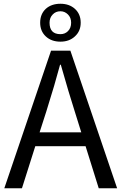

<svg xmlns="http://www.w3.org/2000/svg" viewBox="-20 -1003 647 1023"><path d="M261 -926Q244 -909 244 -882Q244 -821 302 -821Q326 -821 342 -837Q359 -854 359 -882Q359 -909 342 -926Q325 -943 302 -943Q277 -943 261 -926ZM224 -809Q194 -837 194 -882Q194 -928 224 -956Q254 -983 302 -983Q349 -983 379 -956Q410 -928 410 -882Q410 -837 379 -809Q349 -781 302 -781Q254 -781 224 -809ZM413 -298 378 -410Q348 -503 304 -658H300Q273 -556 227 -410L191 -298ZM436 -224H168L97 0H3L252 -733H355L604 0H506Z"/></svg>

Font: 思源黑体R
Style: Regular
Weight: 400
Designer: Ryoko NISHIZUKA  (kana & ideographs); Paul D. Hunt (Latin, Greek & Cyrillic); Wenlong ZHANG  (bopomofo); Sandoll Communi
Foundry: Adobe Systems Incorporated
Version: Version 1.00 June 24, 2014, initial release